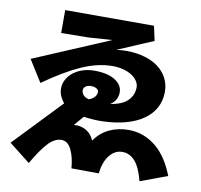

<svg xmlns="http://www.w3.org/2000/svg" viewBox="-92 -872 1124 1073"><g transform="rotate(10 470.0 -335.5)"><path d="M351 -150Q385 -155 417.5 -138Q450 -121 467 -82Q499 -129 548.5 -152.5Q598 -176 658 -176Q704 -176 744 -160.5Q784 -145 817 -117Q850 -89 875.5 -49.5Q901 -10 920 39L767 96Q747 18 716.5 -15.5Q686 -49 645 -49Q603 -49 573 -12Q543 25 535 92L380 91Q375 28 354.5 -14Q334 -56 298 -56Q258 -56 220 -13.5Q182 29 140 103L20 9L277 -260Q264 -274 254.5 -295Q245 -316 245 -339Q245 -366 258 -390Q271 -414 293.5 -431.5Q316 -449 346.5 -459Q377 -469 412 -469Q488 -469 530 -442Q572 -415 572 -374Q572 -353 562.5 -334Q553 -315 530 -301Q597 -311 628.5 -342Q660 -373 660 -418Q660 -437 648.5 -454Q637 -471 617 -484Q597 -497 569 -504.5Q541 -512 508 -512Q424 -512 333 -471.5Q242 -431 126 -349L49 -472L481 -655L349 -646L192 -644V-774H696L714 -691L512 -605Q526 -607 544.5 -608Q563 -609 575 -609Q629 -608 674.5 -594.5Q720 -581 752 -556.5Q784 -532 802 -497.5Q820 -463 820 -420Q820 -370 798 -329.5Q776 -289 735 -260.5Q694 -232 635 -216Q576 -200 502 -198Q493 -198 480.5 -198Q468 -198 453.5 -199Q439 -200 424.5 -201.5Q410 -203 398 -205ZM409 -381Q389 -381 377.5 -372Q366 -363 366 -351Q366 -337 375.5 -324.5Q385 -312 408 -306Q430 -314 441 -327Q452 -340 452 -355Q452 -366 440 -373.5Q428 -381 409 -381Z"/></g></svg>

Font: OA Gothic ExtraBold
Style: Regular
Weight: 800
Designer: Choi Chi-young, Lee Jaesang, Lee Juhyun, Han Dohee
Foundry: DDUNGSANG CORP.
Version: Version 1.000;Build 20210203